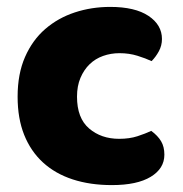

<svg xmlns="http://www.w3.org/2000/svg" viewBox="-20 -521 529 556"><path d="M326 -367Q301 -367 278.5 -359Q256 -351 239.5 -335Q223 -319 213 -295.5Q203 -272 203 -241Q203 -179 238 -149Q273 -119 325 -119Q355 -119 378 -126.5Q401 -134 418 -142Q437 -128 446.5 -112Q456 -96 456 -73Q456 -33 416.5 -9Q377 15 304 15Q241 15 190.5 -1.5Q140 -18 104.5 -50.5Q69 -83 50 -130.5Q31 -178 31 -241Q31 -307 52.5 -356Q74 -405 111 -437Q148 -469 196.5 -485Q245 -501 299 -501Q371 -501 410 -475Q449 -449 449 -408Q449 -389 440 -372.5Q431 -356 419 -344Q402 -352 378 -359.5Q354 -367 326 -367Z"/></svg>

Font: Baloo Tammudu 2 ExtraBold
Style: Regular
Weight: 800
Designer: Maithili Shingre, Omkar Shende and Ek Type
Foundry: Ek Type
Version: Version 1.640;hotconv 1.0.111;makeotfexe 2.5.65597; ttfautoh